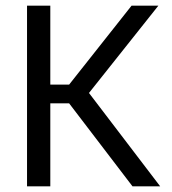

<svg xmlns="http://www.w3.org/2000/svg" viewBox="-20 -659 607 679"><path d="M448.6 0 224.4 -293.6H151.7V-359.7H224.4L445.3 -639H540.1L286.8 -320.3L286.3 -341.2L546.5 0ZM75.6 0V-639H157.9V0Z"/></svg>

Font: Anek Gurmukhi Medium
Style: Regular
Weight: 500
Designer: Sarang Kulkarni (Gurmukhi), Yesha Goshar (Latin)
Foundry: Ek Type
Version: Version 1.003